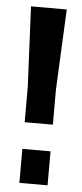

<svg xmlns="http://www.w3.org/2000/svg" viewBox="-52 -730 325 760"><g transform="rotate(5 111.0 -350.0)"><path d="M55 -135H167V0H55ZM182 -700 167 -380V-241H55V-380L40 -700Z"/></g></svg>

Font: Jockey One
Style: Regular
Weight: 400
Designer: TypeTogether
Foundry: TypeTogether
Version: Version 1.002